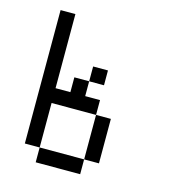

<svg xmlns="http://www.w3.org/2000/svg" viewBox="-97 -704 694 782"><g transform="rotate(15 250.0 -312.5)"><path d="M312.5 -375V-437.5H250V-375H187.5V-312.5H125V-625H62.5V-62.5H125V0H312.5V-62.5H125V-250H312.5V-62.5H375V-250H312.5V-312.5H250V-375Z"/></g></svg>

Font: UnifontExMono
Style: Regular
Weight: 500
Version: Version 15.0.06